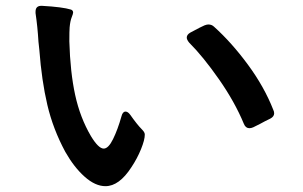

<svg xmlns="http://www.w3.org/2000/svg" viewBox="-20 -668 1040 659"><path d="M204 -147Q162 -225 142.5 -308Q123 -391 115 -497L112 -525Q109 -576 102 -623V-628Q102 -649 124 -648Q195 -644 224 -635Q231 -632 231 -625Q231 -621 226 -608.5Q221 -596 219 -574Q218 -562 218 -526Q221 -420 238 -342Q255 -264 292 -201Q318 -158 336 -158Q352 -158 368 -190.5Q384 -223 397 -269Q401 -285 411 -285Q419 -285 427 -274Q451 -240 466 -225Q471 -220 474 -215.5Q477 -211 477 -206Q477 -188 464 -156Q451 -124 431 -94Q389 -29 342 -29Q307 -29 270.5 -61.5Q234 -94 204 -147ZM836 -228Q823 -228 817 -243Q786 -318 731.5 -396Q677 -474 629 -522Q621 -532 621 -539Q621 -549 633 -556Q672 -577 682 -581Q690 -584 695 -584Q707 -584 715 -576Q775 -522 831 -446Q887 -370 918 -291Q921 -285 921 -279Q921 -268 908 -261Q889 -252 873 -243L849 -231Q842 -228 836 -228Z"/></svg>

Font: Shippori Gochic B2 Bold
Style: Regular
Weight: 700
Designer: FONTDASU
Foundry: FONTDASU / Google Inc. / but / Adobe
Version: Version 1.130